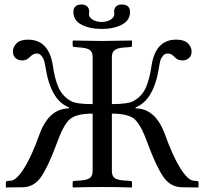

<svg xmlns="http://www.w3.org/2000/svg" viewBox="-20 -826 903 848"><path d="M484.9 -763.2Q484.9 -766.1 484.4 -770.5Q483.9 -774.9 483.9 -775.9Q483.9 -788.1 492.4 -797.1Q501 -806.2 517.1 -806.2Q554.2 -806.2 554.2 -772.9Q554.2 -735.8 518.1 -717Q481.9 -698.2 429 -698.2Q376 -698.2 340.1 -717Q304.2 -735.8 304.2 -772.9Q304.2 -806.2 340.8 -806.2Q356.9 -806.2 365.5 -797.1Q374 -788.1 374 -775.9Q374 -774.9 373.5 -770.5Q373 -766.1 373 -763.2Q373 -750 388.9 -739.5Q404.8 -729 429 -729Q453.1 -729 469 -739.5Q484.9 -750 484.9 -763.2ZM5.9 0V-19Q5.9 -26.9 13.2 -26.9L27.8 -27.8Q52.7 -29.8 86.4 -83Q120.1 -136.2 154.8 -233.9Q196.8 -346.7 284.2 -347.2V-352.1Q204.1 -382.8 181.2 -527.8Q178.2 -546.9 175 -557.9Q171.9 -568.8 163.3 -579.3Q154.8 -589.8 142.1 -589.8Q127 -589.8 111.8 -574.2Q97.7 -559.1 78.1 -559.1Q61 -559.1 49.1 -569.1Q37.1 -579.1 37.1 -599.1Q37.1 -619.1 53.5 -635Q69.8 -650.9 104 -650.9Q196.8 -650.9 213.9 -533.2Q221.7 -479 237.8 -440.9Q253.9 -402.8 291 -380.9Q314.9 -365.7 389.2 -366.2V-574.2Q389.2 -596.2 377.2 -605Q365.2 -613.8 335 -616.2L309.1 -618.2Q301.3 -618.2 300.8 -626V-645L303.2 -647Q403.3 -645 431.2 -645Q463.4 -645 561 -647L563 -645V-626Q563 -618.2 555.2 -618.2L528.8 -616.2Q499 -614.3 486.6 -604.7Q474.1 -595.2 474.1 -574.2V-366.2Q548.3 -366.2 571.8 -380.9Q608.9 -402.8 625 -440.9Q641.1 -479 648.9 -533.2Q666 -651.4 758.8 -650.9Q793 -650.9 809.6 -635Q826.2 -619.1 826.2 -599.1Q826.2 -579.1 814 -569.1Q801.8 -559.1 785.2 -559.1Q764.2 -559.1 751 -574.2Q735.8 -590.3 721.2 -589.8Q708 -589.8 699.5 -579.3Q690.9 -568.8 688 -557.9Q685.1 -546.9 682.1 -527.8Q659.2 -382.8 579.1 -352.1V-347.2Q666 -347.2 708 -233.9Q743.2 -135.7 776.6 -82.8Q810.1 -29.8 835 -27.8L850.1 -26.9Q856.9 -26.9 856.9 -19V0L856 2L782.2 1Q732.4 0 701.2 -45.4Q669.9 -90.8 632.8 -190.9Q604 -272 575.9 -298.1Q547.9 -324.2 474.1 -324.2V-70.8Q474.1 -48.8 486.1 -39.8Q498 -30.8 528.8 -28.8L555.2 -26.9Q563 -26.9 563 -19V0L561 2Q513.2 0 432.1 0Q352.1 0 303.2 2L300.8 0V-19Q300.8 -26.9 308.1 -26.9L335 -28.8Q365.7 -30.8 377.4 -40.3Q389.2 -49.8 389.2 -70.8V-324.2Q314.9 -324.2 286.9 -298.1Q258.8 -272 230 -190.9Q192.9 -90.8 161.9 -45.4Q130.9 0 81.1 1L5.9 2Z"/></svg>

Font: Linux Libertine Capitals
Style: Small Caps
Weight: 400
Designer: Philipp H. Poll
Foundry: Philipp H. Poll
Version: Version 5.1.3